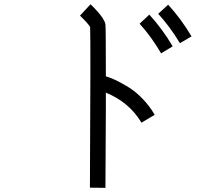

<svg xmlns="http://www.w3.org/2000/svg" viewBox="-20 -821 1040 906"><path d="M794.9 -602.5 740.2 -569.3Q693.4 -649.4 638.7 -709L684.6 -752Q744.1 -687.5 794.9 -602.5ZM883.8 -649.4 829.1 -617.2Q781.2 -696.3 726.6 -755.9L773.4 -798.8Q833 -734.4 883.8 -649.4ZM477.5 65.4 404.3 64.5Q408.2 -631.8 405.3 -693.4Q395.5 -710.9 357.4 -747.1L407.2 -800.8Q421.9 -787.1 437.5 -769.5Q472.7 -731.4 477.5 -706.1Q479.5 -691.4 479.5 -460.9Q502 -454.1 526.9 -442.4Q551.8 -430.7 585.4 -410.2Q619.1 -389.6 652.3 -355.5Q685.5 -321.3 710 -279.3L647.5 -242.2Q589.8 -338.9 479.5 -383.8Q479.5 -348.6 479.5 -308.6Q478.5 -127 477.5 65.4Z"/></svg>

Font: irohakakuC Regular
Style: Regular
Weight: 400
Designer: [Source Han Sans]
Ryoko NISHIZUKA Ë•øÂ°öÊ∂ºÂ≠ê (kana & ideographs); Paul D. Hunt (Latin, Greek & Cyrillic); Wenlong ZHAN
Version: Version 1.001.20160904